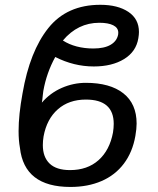

<svg xmlns="http://www.w3.org/2000/svg" viewBox="-20 -746 640 780"><path d="M61 -145.5Q55.5 -175.5 55.5 -213.5Q55.5 -280 71.5 -366.5Q101 -538 176.5 -632.2Q252 -726.5 387.5 -726.5Q458.5 -726.5 501.5 -697.8Q544.5 -669 544.5 -616Q544.5 -605.5 542 -590.5Q533 -536 484 -506Q435 -476 361 -476Q280 -476 204.5 -514.5Q169 -450 156 -376.5L154 -360.5Q152 -338.5 150 -329Q184 -368.5 231.2 -389Q278.5 -409.5 328.5 -409.5Q427 -409.5 481 -367Q535 -324.5 535 -244Q535 -223 530 -194Q518.5 -128 483.2 -81.2Q448 -34.5 392.5 -10.5Q337 13.5 266 13.5Q78.5 13.5 61 -145.5ZM439 -207.5Q442 -226.5 442 -243Q442 -341.5 329 -341.5Q260 -341.5 215 -302Q170 -262.5 157 -192Q154 -173.5 154 -156.5Q154 -108 181.5 -81.5Q209 -55 264.5 -55Q335 -55 380.2 -95.2Q425.5 -135.5 439 -207.5ZM460 -606Q460.5 -608.5 460.5 -613Q460.5 -633 440.2 -643.2Q420 -653.5 383.5 -653.5Q296 -653.5 235.5 -581.5Q260 -565.5 291.8 -557.2Q323.5 -549 359 -549Q403.5 -549 429.2 -564Q455 -579 460 -606Z"/></svg>

Font: JuliaMono Medium
Style: Italic
Weight: 500
Italic angle: -9°
Monospace: yes
Designer: cormullion
Foundry: corm
Version: Version 0.054; ttfautohint (v1.8.4)